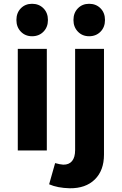

<svg xmlns="http://www.w3.org/2000/svg" viewBox="-20 -797 644 1017"><path d="M149.9 -776.9Q186.5 -776.9 210.2 -752.9Q233.9 -729 233.9 -690.9Q233.9 -653.3 210.2 -629.2Q186.5 -605 149.9 -605Q113.8 -605 90.3 -629.4Q66.9 -653.8 66.9 -690.9Q66.9 -729 90.3 -752.9Q113.8 -776.9 149.9 -776.9ZM452.1 -776.9Q488.8 -776.9 512.5 -752.9Q536.1 -729 536.1 -690.9Q536.1 -653.3 512.5 -629.2Q488.8 -605 452.1 -605Q416 -605 392.6 -629.4Q369.1 -653.8 369.1 -690.9Q369.1 -729 392.6 -752.9Q416 -776.9 452.1 -776.9ZM74.2 -538.1H228V0H74.2ZM272 66.9Q298.3 74.2 314.9 75.2Q345.7 75.7 361.8 55.9Q377.9 36.1 377.9 -2V-538.1H530.8V22Q530.8 106 482.2 153.6Q433.6 201.2 349.1 200.2Q284.7 198.7 240.2 179.2Z"/></svg>

Font: Montserrat arm SemiBold
Style: Regular
Weight: 600
Designer: Julieta Ulanovsky
Foundry: Julieta Ulanovsky
Version: Version 6.000;PS 006.000;hotconv 1.0.88;makeotf.lib2.5.64775